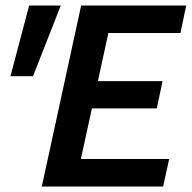

<svg xmlns="http://www.w3.org/2000/svg" viewBox="-20 -678 697 698"><path d="M573 0H132L275 -658H657L636 -558H374L274 -100H595ZM230 -284 252 -383H571L550 -284ZM100 -401H18L86 -658H201Z"/></svg>

Font: Ysabeau Infant
Style: Bold Italic
Weight: 700
Italic angle: -12°
Designer: Christian Thalmann (Catharsis Fonts)
Version: Version 2.001;gftools[0.9.30]; featfreeze: ss01,ss02,lnum